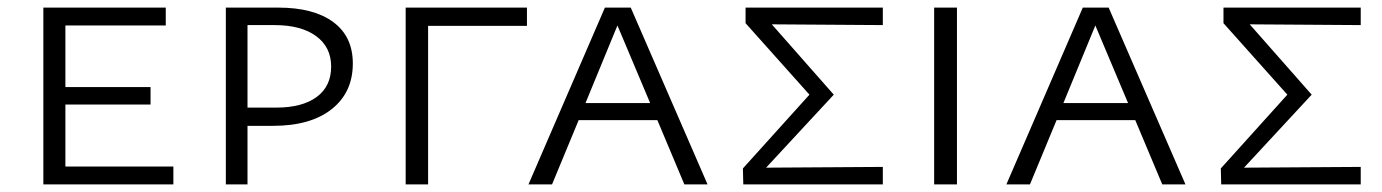

<svg xmlns="http://www.w3.org/2000/svg" viewBox="-20 -485 3635 505"><path d="M436 -47V0H94V-465H416V-418H152V-256H376V-210H152V-47Z M908 -318Q908 -242 852.5 -198Q797 -154 698 -154H631V0H574V-465H712Q805 -465 856.5 -427Q908 -389 908 -318ZM851 -310Q851 -361 811.5 -390Q772 -419 702 -419H631V-202H707Q775 -202 813 -230Q851 -258 851 -310Z M1366 -417H1106V0H1047V-465H1366Z M1709 -169H1502L1432 0H1370L1571 -465H1639L1841 0H1780ZM1690 -214 1604 -418 1520 -214Z M2302 -419 2010 -421 2173 -236 1995 -44 2302 -46V0H1935L1934 -42L2109 -236L1941 -424V-465H2302Z M2437 -465H2497V0H2437Z M2966 -169H2759L2689 0H2627L2828 -465H2896L3098 0H3037ZM2947 -214 2861 -418 2777 -214Z M3559 -419 3267 -421 3430 -236 3252 -44 3559 -46V0H3192L3191 -42L3366 -236L3198 -424V-465H3559Z"/></svg>

Font: Ysabeau SC Semilight
Style: Regular
Weight: 300
Designer: Christian Thalmann (Catharsis Fonts)
Version: Version 0.003